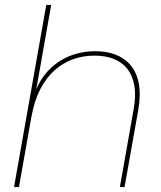

<svg xmlns="http://www.w3.org/2000/svg" viewBox="-20 -760 654 780"><path d="M37 0H57L188 -740H168ZM467 0H486L542 -315C571 -482 485 -552 367 -552C249 -552 141 -484 109 -340L108 -287C138 -456 241 -534 364 -534C483 -534 549 -461 523 -317Z"/></svg>

Font: Poppins Devanagari Thin
Style: Italic
Weight: 100
Italic angle: -10°
Designer: Ninad Kale (Devanagari), Jonny Pinhorn (Latin)
Foundry: Indian Type Foundry
Version: 4.005